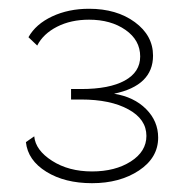

<svg xmlns="http://www.w3.org/2000/svg" viewBox="-20 -831 423 438"><path d="M39.1 -506.8 58.1 -520Q61 -488.3 98.9 -464.1Q136.7 -439.9 189.9 -439.9Q242.7 -439.9 278.3 -462.6Q314 -485.4 314 -521Q314 -559.1 272.9 -581.5Q231.9 -604 165 -604H142.1V-627.9H165Q229.5 -627.9 264.6 -647.2Q299.8 -666.5 299.8 -702.1Q299.8 -739.3 266.4 -762.7Q232.9 -786.1 183.1 -786.1Q141.6 -786.1 110.1 -770Q78.6 -753.9 64.9 -727.1L44.9 -746.1Q61.5 -775.9 98.9 -793.5Q136.2 -811 183.1 -811Q246.1 -811 287.6 -780.5Q329.1 -750 329.1 -704.1Q329.1 -635.7 240.2 -617.2Q285.6 -609.9 313.2 -582.3Q340.8 -554.7 340.8 -517.1Q340.8 -471.2 297.1 -442.1Q253.4 -413.1 189.9 -413.1Q127.9 -413.1 85.7 -439.2Q43.5 -465.3 39.1 -506.8Z"/></svg>

Font: Rawline ExtraLight
Style: Regular
Weight: 275
Designer: Matt McInerney, Pablo Impallari, Rodrigo Fuenzalida
Foundry: Matt McInerney, Pablo Impallari, Rodrigo Fuenzalida
Version: Version 4.020;PS 004.020;hotconv 1.0.88;makeotf.lib2.5.64775